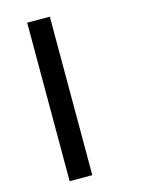

<svg xmlns="http://www.w3.org/2000/svg" viewBox="-129 -949 758 1024"><g transform="rotate(-15 250.0 -437.5)"><path d="M125 0V-875H250V0Z"/></g></svg>

Font: GalmuriMono7 Regular
Style: Regular
Weight: 400
Designer: Lee Minseo (quiple)
Version: Version 2.399;hotconv 1.1.1;makeotfexe 2.6.0 DEVELOPMENT